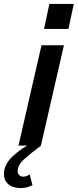

<svg xmlns="http://www.w3.org/2000/svg" viewBox="-101 -740 395 976"><path d="M-7 0 110 -510H224L107 0ZM123 -593 150 -720H274L247 -593ZM5 216Q-36 216 -58.5 196.5Q-81 177 -81 145Q-81 96 -36 54Q9 12 75 -21L108 0Q55 39 22 69Q-11 99 -11 129Q-11 143 -3 150.5Q5 158 17 158Q32 158 50 147L64 201Q36 216 5 216Z"/></svg>

Font: Instrument Sans Condensed SemiBold Italic
Style: Regular
Weight: 600
Width: 3
Italic angle: -13°
Designer: Rodrigo Fuenzalida
Foundry: fragTYPE
Version: Version 1.000; ttfautohint (v1.8.4.7-5d5b);gftools[0.9.28]